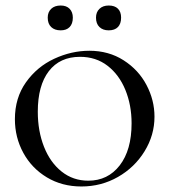

<svg xmlns="http://www.w3.org/2000/svg" viewBox="-20 -664 614 696"><path d="M34 -232Q34 -309 74 -365.5Q114 -422 176.5 -451Q239 -480 304 -480Q374 -480 428 -445.5Q482 -411 511 -356Q540 -301 540 -241Q540 -174 504 -115.5Q468 -57 407.5 -22.5Q347 12 275 12Q205 12 150 -21Q95 -54 64.5 -110Q34 -166 34 -232ZM457 -217Q457 -283 434.5 -338Q412 -393 370 -425.5Q328 -458 270 -458Q197 -458 157 -406Q117 -354 117 -259Q117 -189 139.5 -132Q162 -75 203.5 -42Q245 -9 300 -9Q371 -9 414 -64.5Q457 -120 457 -217ZM153 -600Q153 -620 165.5 -632Q178 -644 200 -644Q221 -644 232.5 -632Q244 -620 244 -600Q244 -578 232.5 -566Q221 -554 200 -554Q178 -554 165.5 -566Q153 -578 153 -600ZM328 -600Q328 -620 340.5 -632Q353 -644 374 -644Q396 -644 407.5 -632.5Q419 -621 419 -600Q419 -578 407.5 -566Q396 -554 374 -554Q353 -554 340.5 -566Q328 -578 328 -600Z"/></svg>

Font: Cormorant SC Medium
Style: Regular
Weight: 500
Designer: Christian Thalmann (Catharsis Fonts)
Foundry: Catharsis Fonts
Version: Version 4.000